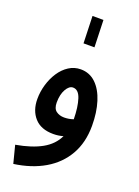

<svg xmlns="http://www.w3.org/2000/svg" viewBox="-167 -739 752 1039"><g transform="rotate(20 209.5 -219.5)"><path d="M49 230 23 129Q114 113 171 81Q228 49 253 -4Q226 4 196 4Q125 4 88 -37.5Q51 -79 51 -145Q51 -187 63 -228Q75 -269 97 -302.5Q119 -336 150 -356Q181 -376 218 -376Q269 -376 305 -341.5Q341 -307 360 -246.5Q379 -186 379 -109Q379 -13 338.5 58Q298 129 224 172.5Q150 216 49 230ZM156 -163Q156 -128 175 -114Q194 -100 221 -100Q248 -100 274 -109Q273 -179 258.5 -224Q244 -269 212 -269Q190 -269 173 -239Q156 -209 156 -163ZM183 -513 178 -669H241L246 -513Z"/></g></svg>

Font: Noto Sans Arabic ExtCond SemBd
Style: Regular
Weight: 600
Width: 2
Designer: Monotype Design Team, Nadine Chahine, Nizar Qandah and Khaled Hosny
Foundry: Monotype Imaging Inc.
Version: Version 2.012; ttfautohint (v1.8.4.7-5d5b)